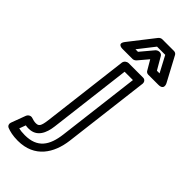

<svg xmlns="http://www.w3.org/2000/svg" viewBox="-399 -795 1076 1076"><g transform="rotate(45 139.5 -256.5)"><path d="M96 27 156 -466H222L162 25C150 123 111 181 12 181C-9 181 -25 179 -37 176L-23 138C-14 140 -8 140 1 140C66 140 89 85 96 27ZM46 27C39 83 30 90 7 90C-4 90 -15 87 -27 83C-42 78 -56 88 -61 101L-93 187C-97 198 -93 211 -81 216C-61 224 -33 231 6 231C139 231 198 135 212 25L275 -491C276 -502 268 -516 253 -516H137C126 -516 111 -506 109 -491ZM110 -598 185 -694H250L301 -598H280L237 -672C233 -679 225 -683 218 -683H214C206 -683 197 -678 192 -672L130 -598ZM41 -587C9 -547 57 -548 57 -548H137C144 -548 153 -552 159 -559L208 -617L242 -559C245 -553 253 -548 261 -548H341C389 -548 367 -587 367 -587L289 -733C285 -740 277 -744 269 -744H177C169 -744 161 -740 155 -733Z"/></g></svg>

Font: Falling Sky
Style: OuObl
Weight: 400
Designer: Paul D. Hunt
Foundry: Adobe Systems Incorporated
Version: Version 1.02